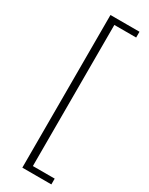

<svg xmlns="http://www.w3.org/2000/svg" viewBox="-244 -886 803 1037"><g transform="rotate(30 157.5 -368.0)"><path d="M108 -844H289V-808H153V72H289V108H108Z"/></g></svg>

Font: SpoqaHanSansJP-Light
Style: Regular
Weight: 300
Designer: [Source Han Sans]
Ryoko NISHIZUKA  (kana & ideographs); Paul D. Hunt (Latin, Greek & Cyrillic); Wenlong ZHANG  (bopomofo
Foundry: Spoqa (http://bi.spoqa.com)
Version: Version 1.002.20150607